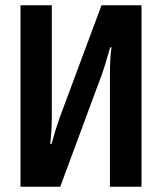

<svg xmlns="http://www.w3.org/2000/svg" viewBox="-20 -710 615 730"><path d="M518 0H398V-426Q398 -493 404 -530H399Q376 -450 368 -429L209 0H58V-690H177V-270Q177 -214 171 -163H176Q191 -218 207 -263L366 -690H518Z"/></svg>

Font: Exo 2 Semi Bold Condensed
Style: Regular
Weight: 600
Width: 3
Designer: Natanael Gama
Version: Version 1.001;PS 001.001;hotconv 1.0.70;makeotf.lib2.5.58329